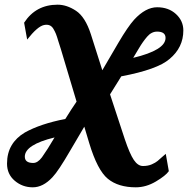

<svg xmlns="http://www.w3.org/2000/svg" viewBox="-20 -794 803 820"><path d="M83 -697Q133 -774 226 -774Q265 -774 304.5 -748Q344 -722 368 -648L417 -494L486 -612Q526 -680 553 -710Q602 -763 651 -763Q700 -763 731.5 -734Q763 -705 763 -664Q763 -591 704 -542Q652 -497 498 -468L450 -391Q492 -262 513 -199.5Q534 -137 551.5 -111Q569 -85 590.5 -85Q612 -85 628 -92Q644 -99 653 -106.5Q662 -114 673.5 -124.5Q685 -135 688 -137L701 -63Q688 -44 646 -19Q604 6 560 6Q485 6 440.5 -30.5Q396 -67 361 -183L340 -253L280 -151Q229 -63 204 -37Q164 6 120 6Q76 6 43 -22Q10 -50 10 -95Q10 -140 29.5 -173Q49 -206 86 -228Q152 -265 259 -286Q285 -328 307 -360L240 -584Q236 -595 229.5 -617Q223 -639 219 -649Q215 -659 208 -671Q195 -693 167.5 -687Q140 -681 96 -625ZM687 -632Q687 -659 651 -659Q627 -659 608.5 -637.5Q590 -616 573.5 -588Q557 -560 555.5 -558Q554 -556 552.5 -553Q551 -550 549 -547Q687 -580 687 -632ZM122 -98Q141 -98 159 -122Q182 -154 213 -207Q86 -176 86 -125Q86 -98 122 -98Z"/></svg>

Font: Lily Script One
Style: Regular
Weight: 400
Designer: Julia Petretta
Foundry: Julia Petretta
Version: Version 1.002;PS 001.001;hotconv 1.0.70;makeotf.lib2.5.58329